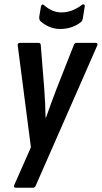

<svg xmlns="http://www.w3.org/2000/svg" viewBox="-20 -692 476 897"><path d="M53.4 185Q48.2 185 46.2 181.6Q44.2 178.2 46.4 173L124.4 -3.8L62.8 -479.8Q61.8 -486 64.9 -488.9Q68 -491.7 73.4 -491.7H159.5Q170.5 -491.7 170.5 -480.4L186.7 -278.6Q189.2 -245.2 190.8 -210.8Q192.4 -176.4 192.8 -142.2H194.8Q206.6 -175.8 219.2 -210.3Q231.9 -244.8 244.7 -278.2L324.5 -480.4Q327.9 -491.7 337.9 -491.7H426.9Q432.3 -491.7 434.6 -488.7Q436.9 -485.6 434.5 -479.8L147.5 174Q143.1 185 134.5 185ZM260.6 -556.6Q233.3 -556.6 209.2 -567.3Q185.1 -578 168.7 -593.5Q162.3 -599.9 163.3 -613.3L171.3 -661.6Q172.7 -668.4 177 -670.4Q181.3 -672.4 186.3 -667.4Q204.7 -651 225 -642.5Q245.2 -634 267.4 -634Q316 -634 362.3 -668.8Q367.7 -673.2 372.5 -670.8Q377.3 -668.4 375.9 -662.2L366.9 -605.5Q365.9 -600.3 364.3 -596.5Q362.7 -592.7 357.7 -588.7Q340 -574 315.1 -565.3Q290.2 -556.6 260.6 -556.6Z"/></svg>

Font: Sofia Sans Condensed
Style: Italic
Weight: 400
Italic angle: -9°
Designer: Botio Nikoltchev, Ani Petrova
Foundry: lettersoup
Version: Version 4.101